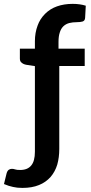

<svg xmlns="http://www.w3.org/2000/svg" viewBox="-89 -755 459 973"><path d="M345.7 -726.1 342.3 -664.1Q341.3 -649.9 329.6 -646Q317.9 -642.6 300.3 -642.6Q279.3 -642.6 261.7 -638.2Q244.1 -633.3 231.9 -621.6Q219.7 -609.4 213.9 -590.3Q207.5 -571.3 207.5 -542.5V-508.3H340.3V-420.4H211.4V-0.5Q211.4 43 201.2 79.1Q190.4 114.7 167.5 141.6Q143.1 168.9 108.9 182.6Q73.7 197.3 24.4 197.3Q-2.9 197.3 -22.9 192.4Q-43 188.5 -68.8 177.7L-55.7 124Q-51.8 109.9 -43.9 105Q-37.1 100.6 -28.3 100.6Q-21 100.6 -12.2 103.5Q-4.4 106.4 13.2 106.4Q50.8 106.4 69.3 83.5Q87.9 61.5 87.9 13.7V-419.9L43.5 -426.8Q28.8 -429.7 20.5 -437.5Q11.7 -443.8 11.7 -458V-508.3H87.9V-546.4Q87.9 -588.9 101.6 -625.5Q113.3 -658.7 139.6 -685.1Q165 -710.4 199.7 -722.7Q235.4 -735.4 279.3 -735.4Q315.9 -735.4 345.7 -726.1Z"/></svg>

Font: Lato-SemiBold
Style: Bold
Weight: 500
Designer: Lukasz Dziedzic with Adam Twardoch and Botio Nikoltchev
Foundry: tyPoland Lukasz Dziedzic
Version: ""